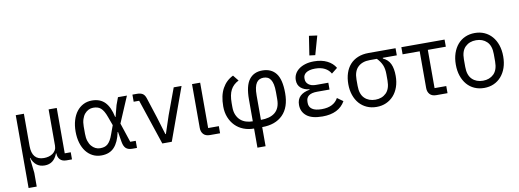

<svg xmlns="http://www.w3.org/2000/svg" viewBox="-71 -1219 5021 1859"><g transform="rotate(-10 2439.5 -290.0)"><path d="M85 200V-516H165V-199Q165 -60 283 -60Q307 -60 329.5 -66Q352 -72 369.5 -84.5Q387 -97 397.5 -115.5Q408 -134 408 -160V-516H488V-70H547V0H493Q451 0 429.5 -23.5Q408 -47 408 -84H404Q368 12 278 12Q230 12 198 -13.5Q166 -39 152 -84H148L165 65V200Z M1186 0H1141Q1100 0 1078.5 -19Q1057 -38 1049 -83L1032 -184H1028Q1008 -87 962 -37.5Q916 12 835 12Q788 12 750 -7.5Q712 -27 685 -62Q658 -97 643 -147Q628 -197 628 -258Q628 -319 643 -369Q658 -419 685 -454Q712 -489 750 -508.5Q788 -528 835 -528Q915 -528 962 -480Q1009 -432 1030 -332H1034L1063 -443L1090 -516H1178L1069 -260L1132 -70H1186ZM835 -59Q857 -59 875.5 -64Q894 -69 909 -82Q924 -95 937 -117Q950 -139 962 -173L993 -258L962 -343Q950 -377 937 -399Q924 -421 909 -434Q894 -447 875.5 -452Q857 -457 835 -457Q811 -457 789.5 -446.5Q768 -436 751 -416Q734 -396 724 -365Q714 -334 714 -294V-222Q714 -181 724 -150.5Q734 -120 751 -100Q768 -80 789.5 -69.5Q811 -59 835 -59Z M1435 0 1286 -446H1232V-516H1277Q1310 -516 1331 -503.5Q1352 -491 1363 -457L1427 -259L1480 -84H1485L1543 -259L1638 -516H1715L1528 0Z M2003 0H1903Q1861 0 1839.5 -23.5Q1818 -47 1818 -85V-516H1898V-70H2003Z M2335 12Q2279 12 2232 -6.5Q2185 -25 2151 -59.5Q2117 -94 2097.5 -142.5Q2078 -191 2078 -250Q2078 -357 2116 -426Q2154 -495 2223 -528L2268 -472Q2214 -445 2189 -397.5Q2164 -350 2164 -269V-230Q2164 -185 2177.5 -153Q2191 -121 2214 -100Q2237 -79 2268.5 -69Q2300 -59 2335 -59V-274Q2335 -408 2380.5 -468Q2426 -528 2510 -528Q2598 -528 2644.5 -468Q2691 -408 2691 -274Q2691 -134 2618 -61Q2545 12 2415 12V200H2335ZM2415 -59Q2458 -59 2493 -68.5Q2528 -78 2553 -98Q2578 -118 2591.5 -150.5Q2605 -183 2605 -230V-299Q2605 -344 2598.5 -374Q2592 -404 2579.5 -422.5Q2567 -441 2549.5 -449Q2532 -457 2510 -457Q2488 -457 2470.5 -449Q2453 -441 2440.5 -422.5Q2428 -404 2421.5 -374Q2415 -344 2415 -299Z M2803 0ZM3233 -99Q3170 12 3009 12Q2904 12 2853.5 -29Q2803 -70 2803 -137Q2803 -191 2835 -222.5Q2867 -254 2930 -265V-269Q2876 -275 2845 -303Q2814 -331 2814 -379Q2814 -411 2828 -438Q2842 -465 2868.5 -485Q2895 -505 2932.5 -516.5Q2970 -528 3018 -528Q3093 -528 3147 -501Q3201 -474 3228 -427L3170 -381Q3150 -417 3111.5 -437Q3073 -457 3017 -457Q2985 -457 2963 -451Q2941 -445 2927 -435Q2913 -425 2906.5 -412Q2900 -399 2900 -386V-374Q2900 -342 2926 -321Q2952 -300 2998 -300H3120V-233H2998Q2889 -233 2889 -153V-141Q2889 -102 2920 -80.5Q2951 -59 3014 -59Q3132 -59 3176 -140ZM3042 -585 2985 -592 3014 -780 3094 -769Z M3681 -446V-439Q3731 -416 3752.5 -370.5Q3774 -325 3774 -252Q3774 -193 3757 -144Q3740 -95 3709 -60.5Q3678 -26 3635.5 -7Q3593 12 3541 12Q3489 12 3446 -7Q3403 -26 3372.5 -60.5Q3342 -95 3325 -144Q3308 -193 3308 -252Q3308 -311 3324 -360Q3340 -409 3371 -443.5Q3402 -478 3448 -497Q3494 -516 3553 -516H3819V-446ZM3553 -446Q3479 -446 3436.5 -405.5Q3394 -365 3394 -283V-221Q3394 -139 3435 -99Q3476 -59 3541 -59Q3606 -59 3647 -99Q3688 -139 3688 -221V-283Q3688 -338 3672 -375Q3656 -412 3623 -446Z M4129 0Q4087 0 4065.5 -23.5Q4044 -47 4044 -85V-446H3876V-516H4301V-446H4124V-70H4239V0Z M4366 0ZM4599 12Q4547 12 4504 -7Q4461 -26 4430.5 -61.5Q4400 -97 4383 -146.5Q4366 -196 4366 -258Q4366 -319 4383 -369Q4400 -419 4430.5 -454.5Q4461 -490 4504 -509Q4547 -528 4599 -528Q4651 -528 4693.5 -509Q4736 -490 4767 -454.5Q4798 -419 4815 -369Q4832 -319 4832 -258Q4832 -196 4815 -146.5Q4798 -97 4767 -61.5Q4736 -26 4693.5 -7Q4651 12 4599 12ZM4599 -59Q4664 -59 4705 -99Q4746 -139 4746 -221V-295Q4746 -377 4705 -417Q4664 -457 4599 -457Q4534 -457 4493 -417Q4452 -377 4452 -295V-221Q4452 -139 4493 -99Q4534 -59 4599 -59Z"/></g></svg>

Font: Aneliza
Style: Regular
Weight: 400
Designer: Mike Abbink, Paul van der Laan, Pieter van Rosmalen
Foundry: Bold Monday
Version: Version 3.001;September 8, 2019;FontCreator 11.5.0.2425 64-b